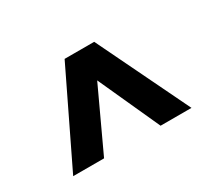

<svg xmlns="http://www.w3.org/2000/svg" viewBox="-69 -889 558 506"><g transform="rotate(-30 210.0 -635.5)"><path d="M124 -496H30L165 -775H255L390 -496H296L211 -683Z"/></g></svg>

Font: Faculty Glyphic
Style: Regular
Weight: 400
Designer: Koto Studio, Dylan Young
Foundry: Koto Studio
Version: Version 1.004; ttfautohint (v1.8.4.7-5d5b)